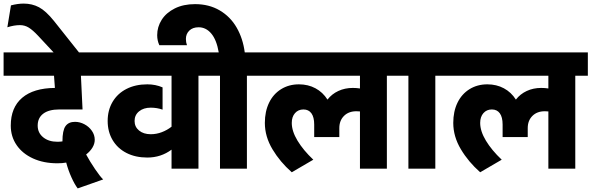

<svg xmlns="http://www.w3.org/2000/svg" viewBox="-30 -940 3296 1070"><path d="M30 -240Q30 -341 93.5 -395Q157 -449 276 -450L271 -518H-10V-648H550V-518H421L430 -330H300Q242 -330 211 -306.5Q180 -283 180 -240Q180 -200 210.5 -175Q241 -150 290 -150Q304 -150 318 -152Q318 -213 335 -237Q352 -261 388 -261Q415 -261 440.5 -247.5Q466 -234 482 -211Q498 -188 498 -161Q498 -139 485.5 -118Q473 -97 450 -79Q471 -40 499.5 2Q528 44 545 60L403 110Q386 88 368 48Q350 8 339 -34Q318 -30 290 -30Q213 -30 154 -57Q95 -84 62.5 -131.5Q30 -179 30 -240Z M278 -638 182 -741Q153 -772 130.5 -786Q108 -800 81 -800Q49 -800 11 -788L31 -910Q69 -920 102 -920Q149 -920 187.5 -899.5Q226 -879 271 -823L418 -638Z M1146 -518H1076V0H926V-106Q867 -62 791 -62Q725 -62 675 -87.5Q625 -113 597.5 -159.5Q570 -206 570 -266Q570 -326 597.5 -372.5Q625 -419 675 -444.5Q725 -470 791 -470Q837 -470 876 -453V-329Q845 -340 810 -340Q770 -340 745 -319.5Q720 -299 720 -266Q720 -233 745 -212.5Q770 -192 810 -192Q842 -192 872 -203.5Q902 -215 926 -234V-518H530V-648H1146Z M846 -744Q846 -790 871 -829.5Q896 -869 944 -893Q992 -917 1057 -917Q1135 -917 1194.5 -882Q1254 -847 1289 -786Q1324 -725 1334 -648H1416V-518H1346V0H1196V-518H1126V-648H1189Q1177 -718 1147.5 -753Q1118 -788 1077 -788Q1044 -788 1025 -769.5Q1006 -751 1006 -723Q1006 -704 1012 -688H858Q846 -714 846 -744Z M2196 -518H2126V0H1976V-319L1956 -320Q1913 -320 1887 -294Q1861 -268 1861 -226V-176H1721V-246Q1721 -287 1705.5 -308.5Q1690 -330 1661 -330Q1632 -330 1614 -309.5Q1596 -289 1596 -255Q1596 -209 1628 -156Q1660 -103 1716 -50L1596 20Q1531 -37 1488.5 -108Q1446 -179 1446 -255Q1446 -319 1469.5 -367.5Q1493 -416 1536.5 -443Q1580 -470 1636 -470Q1687 -470 1728 -448Q1769 -426 1795 -385Q1819 -416 1855.5 -433Q1892 -450 1936 -450Q1957 -450 1976 -447V-518H1396V-648H2196Z M2466 -518H2396V0H2246V-518H2176V-648H2466Z M3246 -518H3176V0H3026V-319L3006 -320Q2963 -320 2937 -294Q2911 -268 2911 -226V-176H2771V-246Q2771 -287 2755.5 -308.5Q2740 -330 2711 -330Q2682 -330 2664 -309.5Q2646 -289 2646 -255Q2646 -209 2678 -156Q2710 -103 2766 -50L2646 20Q2581 -37 2538.5 -108Q2496 -179 2496 -255Q2496 -319 2519.5 -367.5Q2543 -416 2586.5 -443Q2630 -470 2686 -470Q2737 -470 2778 -448Q2819 -426 2845 -385Q2869 -416 2905.5 -433Q2942 -450 2986 -450Q3007 -450 3026 -447V-518H2446V-648H3246Z"/></svg>

Font: Madhuban Bold
Style: Regular
Weight: 700
Designer: jaikishan Patel
Foundry: MagicType
Version: Version 1.000